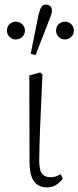

<svg xmlns="http://www.w3.org/2000/svg" viewBox="-20 -799 340 832"><path d="M184 13Q160 13 143 2Q126 -9 117 -33Q108 -57 108 -99L107 -472L154 -485L164 -477Q161 -400 158 -342Q155 -284 153.5 -240.5Q152 -197 151 -164.5Q150 -132 150 -105Q150 -60 162.5 -45.5Q175 -31 198 -31Q213 -31 223.5 -35Q234 -39 243 -44L252 -25Q242 -11 225 1Q208 13 184 13ZM48 -628Q33 -628 21.5 -639Q10 -650 10 -666Q10 -684 21.5 -694.5Q33 -705 48 -705Q64 -705 76 -694.5Q88 -684 88 -666Q88 -650 76 -639Q64 -628 48 -628ZM134 -560 113 -566 147 -735Q152 -756 158.5 -767.5Q165 -779 179 -779Q190 -779 197.5 -772.5Q205 -766 205 -754Q205 -747 203 -739Q201 -731 193 -712ZM262 -628Q246 -628 234.5 -639Q223 -650 223 -666Q223 -684 234.5 -694.5Q246 -705 262 -705Q277 -705 288.5 -694.5Q300 -684 300 -666Q300 -650 288.5 -639Q277 -628 262 -628Z"/></svg>

Font: Source Serif 4 18pt Light
Style: Regular
Weight: 300
Designer: Frank Grießhammer
Foundry: Adobe Systems Incorporated
Version: Version 4.004;hotconv 1.0.116;makeotfexe 2.5.65601